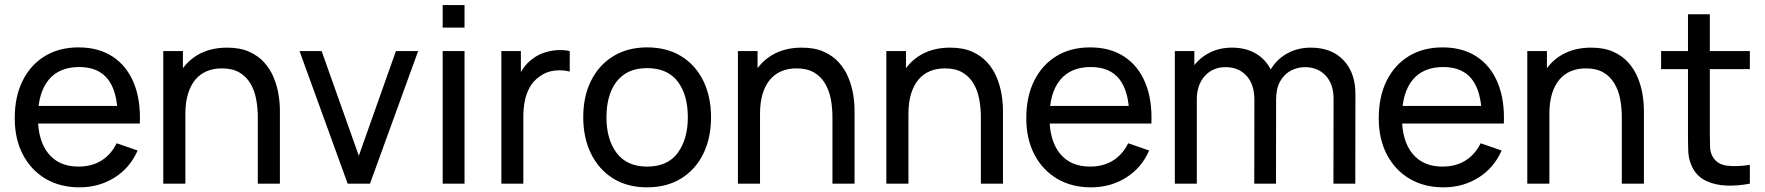

<svg xmlns="http://www.w3.org/2000/svg" viewBox="-20 -748 7187 782"><path d="M304 15Q224.5 15 165.2 -20.2Q106 -55.5 73 -118.8Q40 -182 40 -266.5Q40 -355 72.5 -419.8Q105 -484.5 163.2 -519.8Q221.5 -555 300 -555Q381.5 -555 438.8 -517.5Q496 -480 524.8 -410.5Q553.5 -341 549.5 -245H459.5V-277Q458 -376.5 419 -425.8Q380 -475 303 -475Q220.5 -475 177.5 -422Q134.5 -369 134.5 -270Q134.5 -174.5 177.5 -122Q220.5 -69.5 300 -69.5Q353.5 -69.5 393 -94Q432.5 -118.5 455 -164.5L540.5 -135Q509 -63.5 445.8 -24.2Q382.5 15 304 15ZM104.5 -245V-316.5H503.5V-245Z M1030 0V-270.5Q1030 -309 1023.2 -344.5Q1016.5 -380 999.8 -408.2Q983 -436.5 954.8 -453Q926.5 -469.5 883.5 -469.5Q850 -469.5 822.8 -458.2Q795.5 -447 776 -424Q756.5 -401 745.8 -366.2Q735 -331.5 735 -284.5L676.5 -302.5Q676.5 -381 704.8 -437.2Q733 -493.5 784.2 -523.8Q835.5 -554 905 -554Q957.5 -554 994.5 -537.5Q1031.5 -521 1056 -493.8Q1080.5 -466.5 1094.5 -432.8Q1108.5 -399 1114.2 -364.2Q1120 -329.5 1120 -298.5V0ZM645 0V-540H725V-395.5H735V0Z M1396 0 1200 -540H1290L1441.5 -113.5L1592.5 -540H1683L1487 0Z M1783 -635.5V-727.5H1872V-635.5ZM1783 0V-540H1872V0Z M2022 0V-540H2101.5V-409.5L2088.5 -426.5Q2098 -451.5 2113.2 -472.5Q2128.5 -493.5 2147.5 -507Q2168.5 -524 2195 -533Q2221.5 -542 2249 -543.8Q2276.5 -545.5 2300.5 -540V-456.5Q2272.5 -464 2239 -460.5Q2205.5 -457 2177 -436Q2151 -417.5 2136.8 -391Q2122.5 -364.5 2117 -333.8Q2111.5 -303 2111.5 -271V0Z M2615.5 15Q2535 15 2476.8 -21.5Q2418.5 -58 2387 -122.5Q2355.5 -187 2355.5 -270.5Q2355.5 -355.5 2387.5 -419.5Q2419.5 -483.5 2478 -519.2Q2536.5 -555 2615.5 -555Q2696.5 -555 2755 -518.8Q2813.5 -482.5 2844.8 -418.2Q2876 -354 2876 -270.5Q2876 -186 2844.5 -121.8Q2813 -57.5 2754.5 -21.2Q2696 15 2615.5 15ZM2615.5 -69.5Q2699.5 -69.5 2740.5 -125.5Q2781.5 -181.5 2781.5 -270.5Q2781.5 -362 2740 -416.2Q2698.5 -470.5 2615.5 -470.5Q2559 -470.5 2522.5 -445Q2486 -419.5 2468 -374.5Q2450 -329.5 2450 -270.5Q2450 -179.5 2492 -124.5Q2534 -69.5 2615.5 -69.5Z M3370.5 0V-270.5Q3370.5 -309 3363.8 -344.5Q3357 -380 3340.2 -408.2Q3323.5 -436.5 3295.2 -453Q3267 -469.5 3224 -469.5Q3190.5 -469.5 3163.2 -458.2Q3136 -447 3116.5 -424Q3097 -401 3086.2 -366.2Q3075.5 -331.5 3075.5 -284.5L3017 -302.5Q3017 -381 3045.2 -437.2Q3073.5 -493.5 3124.8 -523.8Q3176 -554 3245.5 -554Q3298 -554 3335 -537.5Q3372 -521 3396.5 -493.8Q3421 -466.5 3435 -432.8Q3449 -399 3454.8 -364.2Q3460.5 -329.5 3460.5 -298.5V0ZM2985.5 0V-540H3065.5V-395.5H3075.5V0Z M3975 0V-270.5Q3975 -309 3968.2 -344.5Q3961.5 -380 3944.8 -408.2Q3928 -436.5 3899.8 -453Q3871.5 -469.5 3828.5 -469.5Q3795 -469.5 3767.8 -458.2Q3740.5 -447 3721 -424Q3701.5 -401 3690.8 -366.2Q3680 -331.5 3680 -284.5L3621.5 -302.5Q3621.5 -381 3649.8 -437.2Q3678 -493.5 3729.2 -523.8Q3780.5 -554 3850 -554Q3902.5 -554 3939.5 -537.5Q3976.5 -521 4001 -493.8Q4025.5 -466.5 4039.5 -432.8Q4053.5 -399 4059.2 -364.2Q4065 -329.5 4065 -298.5V0ZM3590 0V-540H3670V-395.5H3680V0Z M4424 15Q4344.5 15 4285.2 -20.2Q4226 -55.5 4193 -118.8Q4160 -182 4160 -266.5Q4160 -355 4192.5 -419.8Q4225 -484.5 4283.2 -519.8Q4341.5 -555 4420 -555Q4501.5 -555 4558.8 -517.5Q4616 -480 4644.8 -410.5Q4673.5 -341 4669.5 -245H4579.5V-277Q4578 -376.5 4539 -425.8Q4500 -475 4423 -475Q4340.5 -475 4297.5 -422Q4254.5 -369 4254.5 -270Q4254.5 -174.5 4297.5 -122Q4340.5 -69.5 4420 -69.5Q4473.5 -69.5 4513 -94Q4552.5 -118.5 4575 -164.5L4660.5 -135Q4629 -63.5 4565.8 -24.2Q4502.5 15 4424 15ZM4224.5 -245V-316.5H4623.5V-245Z M5411 0 5411.5 -345.5Q5411.5 -406 5379.2 -440.2Q5347 -474.5 5295.5 -474.5Q5265.5 -474.5 5238.5 -460.8Q5211.5 -447 5194.5 -417.8Q5177.5 -388.5 5177.5 -343L5130.5 -362Q5129.5 -419.5 5154.2 -462.8Q5179 -506 5222 -530Q5265 -554 5319 -554Q5403.5 -554 5452 -502.8Q5500.5 -451.5 5500.5 -365L5500 0ZM4765 0V-540H4844.5V-395.5H4854.5V0ZM5088.5 0 5089 -342Q5089 -404 5057 -439.2Q5025 -474.5 4972 -474.5Q4919.5 -474.5 4887 -438.5Q4854.5 -402.5 4854.5 -343L4807.5 -371Q4807.5 -423.5 4832.5 -465Q4857.5 -506.5 4900.5 -530.2Q4943.5 -554 4998 -554Q5052.5 -554 5093 -531Q5133.5 -508 5155.5 -465.2Q5177.5 -422.5 5177.5 -363.5L5177 0Z M5859.5 15Q5780 15 5720.8 -20.2Q5661.5 -55.5 5628.5 -118.8Q5595.5 -182 5595.5 -266.5Q5595.5 -355 5628 -419.8Q5660.5 -484.5 5718.8 -519.8Q5777 -555 5855.5 -555Q5937 -555 5994.2 -517.5Q6051.5 -480 6080.2 -410.5Q6109 -341 6105 -245H6015V-277Q6013.5 -376.5 5974.5 -425.8Q5935.5 -475 5858.5 -475Q5776 -475 5733 -422Q5690 -369 5690 -270Q5690 -174.5 5733 -122Q5776 -69.5 5855.5 -69.5Q5909 -69.5 5948.5 -94Q5988 -118.5 6010.5 -164.5L6096 -135Q6064.5 -63.5 6001.2 -24.2Q5938 15 5859.5 15ZM5660 -245V-316.5H6059V-245Z M6585.5 0V-270.5Q6585.5 -309 6578.8 -344.5Q6572 -380 6555.2 -408.2Q6538.5 -436.5 6510.2 -453Q6482 -469.5 6439 -469.5Q6405.5 -469.5 6378.2 -458.2Q6351 -447 6331.5 -424Q6312 -401 6301.2 -366.2Q6290.5 -331.5 6290.5 -284.5L6232 -302.5Q6232 -381 6260.2 -437.2Q6288.5 -493.5 6339.8 -523.8Q6391 -554 6460.5 -554Q6513 -554 6550 -537.5Q6587 -521 6611.5 -493.8Q6636 -466.5 6650 -432.8Q6664 -399 6669.8 -364.2Q6675.5 -329.5 6675.5 -298.5V0ZM6200.5 0V-540H6280.5V-395.5H6290.5V0Z M7107 0Q7059 9.5 7012.2 7.8Q6965.5 6 6929 -11.2Q6892.5 -28.5 6873.5 -65Q6857.5 -97 6856.2 -129.8Q6855 -162.5 6855 -204V-690H6944V-208Q6944 -175 6944.8 -151.5Q6945.5 -128 6955 -111Q6973 -79 7012.2 -73.5Q7051.5 -68 7107 -76.5ZM6745.5 -466.5V-540H7107V-466.5Z"/></svg>

Font: Manrope ExtraLight Medium
Style: Regular
Weight: 500
Version: Version 4.504